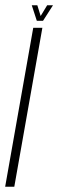

<svg xmlns="http://www.w3.org/2000/svg" viewBox="-56 -705 220 725"><path d="M-36.5 0H-2L104 -600H69.5ZM83 -626.5H106.5L144 -685H122L97.5 -644.5L85 -685H64Z"/></svg>

Font: Anybody UltraCondensed ExtraLight
Style: Italic
Weight: 250
Width: 1
Italic angle: -10°
Version: Version 1.113;gftools[0.9.25]